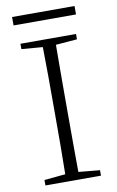

<svg xmlns="http://www.w3.org/2000/svg" viewBox="-95 -914 586 965"><g transform="rotate(-10 198.0 -431.5)"><path d="M339.8 -723.1V-695.8L231 -687Q230.5 -614.3 230.2 -540Q230 -465.8 230 -390.1V-333Q230 -258.8 230.2 -184.8Q230.5 -110.8 231 -38.1L339.8 -27.8V0H56.2V-27.8L164.1 -38.1Q165.5 -110.8 165.8 -184.8Q166 -258.8 166 -333V-390.1Q166 -464.8 165.8 -539.1Q165.5 -613.3 164.1 -687L56.2 -695.8V-723.1ZM38.1 -862.8H356.9V-819.8H38.1Z"/></g></svg>

Font: Source Han Serif CN ExtraLight
Style: Regular
Weight: 250
Designer: Ryoko NISHIZUKA  (kana & ideographs); Frank Grießhammer (Latin, Greek & Cyrillic); Wenlong ZHANG  (bopomofo); Sandoll Co
Foundry: Adobe Systems Incorporated
Version: Version 1.001;PS 1.001;hotconv 16.6.54;makeotf.lib2.5.65590